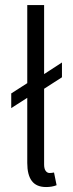

<svg xmlns="http://www.w3.org/2000/svg" viewBox="-20 -735 292 767"><path d="M156.2 -78.1Q156.2 -61 162.4 -52.5Q168.5 -43.9 178.2 -43.9Q186.5 -43.9 195.8 -45.9L206.1 4.9Q187.5 12.2 164.1 12.2Q125.5 12.2 107.2 -12Q88.9 -36.1 88.9 -84V-344.2L24.9 -303.2V-361.8L88.9 -402.8V-714.8H156.2V-439L227.5 -485.4V-426.3L156.2 -380.4Z"/></svg>

Font: Varta
Style: Light
Weight: 300
Designer: Joana Correia, Viktoriya Grabowska, Eben Sorkin
Foundry: Sorkin Type
Version: Version 1.002; ttfautohint (v1.3) -l 8 -r 24 -G 200 -x 12 -H